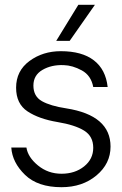

<svg xmlns="http://www.w3.org/2000/svg" viewBox="-20 -770 508 799"><path d="M306 -750H375L270 -600H214ZM236 9Q137 9 84 -42.5Q31 -94 27 -156H90Q96 -116 138 -81.5Q180 -47 236 -47Q292 -47 330 -77.5Q368 -108 368 -155Q368 -203 330 -226.5Q292 -250 220 -262Q142 -275 94.5 -306.5Q47 -338 47 -405Q47 -475 102.5 -516Q158 -557 233 -557Q321 -557 370.5 -519Q420 -481 428 -408H368Q359 -456 320.5 -477Q282 -498 245 -499Q194 -501 156.5 -479Q119 -457 119 -414Q119 -369 154.5 -349Q190 -329 256 -319Q440 -290 440 -160Q440 -89 381.5 -40Q323 9 236 9Z"/></svg>

Font: Oakes Grotesk Light
Style: Regular
Weight: 300
Designer: Samuel Oakes
Foundry: Samuel Oakes
Version: Version 1.000;PS 001.000;hotconv 1.0.88;makeotf.lib2.5.64775